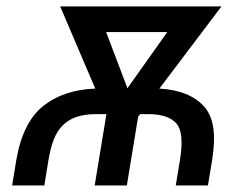

<svg xmlns="http://www.w3.org/2000/svg" viewBox="-20 -565 762 585"><path d="M17 0 29.8 -78.1Q49.7 -192.8 111.9 -242.2Q174 -291.5 270.2 -295.1L163.4 -545.5H654.8L465.6 -295.1Q556.8 -290.1 601.6 -240.8Q623.9 -215.9 629.8 -176Q635.7 -136 626.4 -78.1L613.6 0H515.6L528.4 -78.1Q541.9 -161.2 517.4 -188.9Q492.2 -217.3 431.8 -217.3H407L400.9 -209.5L366.5 0H268.5L304 -215.9L303.6 -217.3H274.1Q237.6 -217.3 212.4 -208.5Q187.1 -199.6 170.1 -182Q153.1 -164.4 143.3 -138.5Q133.5 -112.6 127.8 -78.1L115.1 0ZM303.3 -467.3 368.3 -296.2 489.7 -467.3Z"/></svg>

Font: Inter P
Style: Italic
Weight: 400
Italic angle: -9.40001°
Designer: Rasmus Andersson
Foundry: rsms
Version: Version 3.018;git-588b23468